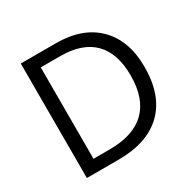

<svg xmlns="http://www.w3.org/2000/svg" viewBox="-157 -876 1043 1037"><g transform="rotate(-30 364.5 -357.0)"><path d="M317 -714H98V0H296Q476 0 572 -93.5Q668 -187 668 -364Q668 -529 575.5 -621.5Q483 -714 317 -714ZM282 -72H181V-642H302Q440 -642 510 -571Q580 -500 580 -361Q580 -218 505 -145Q430 -72 282 -72Z"/></g></svg>

Font: OpenSansMMV
Style: Regular
Weight: 400
Designer: Steve Matteson
Foundry: Ascender Corporation
Version: Version 4.000